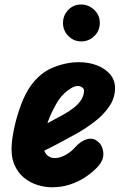

<svg xmlns="http://www.w3.org/2000/svg" viewBox="-20 -802 537 832"><path d="M204 9.5Q175 9.5 143 -0.2Q111 -10 84 -31.8Q57 -53.5 41.8 -90Q26.5 -126.5 31 -180Q34.5 -217.5 45.2 -263.2Q56 -309 73 -353Q90 -397 112 -428.5Q153 -486.5 210 -509.5Q267 -532.5 321.5 -532.5Q365.5 -532.5 401 -518.5Q436.5 -504.5 457.5 -479.5Q478.5 -454.5 478.5 -420.5Q478.5 -377.5 453.8 -341.2Q429 -305 392.5 -276.8Q356 -248.5 320.5 -228Q292.5 -212.5 254.5 -191.8Q216.5 -171 172 -149Q173 -145 176 -140Q179 -135 183.5 -130Q189 -125 197.2 -121Q205.5 -117 215 -117Q233.5 -117 250.5 -124Q267.5 -131 281.8 -141.8Q296 -152.5 305 -163Q329 -190.5 356 -198.5Q383 -206.5 403.5 -189Q424 -173 427.5 -142.8Q431 -112.5 407.5 -84Q403 -78 387 -63Q371 -48 345 -31.2Q319 -14.5 283.5 -2.5Q248 9.5 204 9.5ZM185.5 -268Q197.5 -275 217 -285Q236.5 -295 258.5 -307.5Q280.5 -320 300 -335.2Q319.5 -350.5 331.8 -369.2Q344 -388 344 -409.5Q344 -418 335.5 -423.8Q327 -429.5 316.5 -429.5Q298.5 -429.5 271.2 -408.2Q244 -387 225 -354Q214.5 -335.5 203.8 -313.5Q193 -291.5 185.5 -268ZM331.5 -622.5Q300 -622.5 276.5 -645.8Q253 -669 253 -702.5Q253 -735 275.5 -758.8Q298 -782.5 331.5 -782.5Q363 -782.5 387.8 -759.8Q412.5 -737 412.5 -702.5Q412.5 -669 388.8 -645.8Q365 -622.5 331.5 -622.5Z"/></svg>

Font: Edu QLD Hand
Style: Regular
Weight: 400
Designer: Tina and Corey Anderson, Eben Sorkin
Foundry: Sorkin Type Co.
Version: Version 2.000